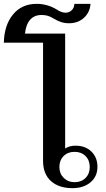

<svg xmlns="http://www.w3.org/2000/svg" viewBox="-97 -969 549 999"><path d="M127 -132V-747H-77Q-75 -838 -29.5 -893.5Q16 -949 94 -949Q150 -949 199 -919Q223 -903 244 -903Q263 -903 276 -915.5Q289 -928 290 -949H374Q371 -905 340 -876.5Q309 -848 262 -848Q240 -848 221.5 -854Q203 -860 183 -872Q165 -883 151 -887Q137 -891 119 -891Q82 -891 60 -866.5Q38 -842 33 -794H242V-196Q263 -211 296 -211Q347 -211 378.5 -180.5Q410 -150 410 -101Q410 -51 374 -20.5Q338 10 280 10Q209 10 168 -27Q127 -64 127 -132ZM370 -100Q370 -135 348 -157Q326 -179 291 -179Q256 -179 234 -157Q212 -135 212 -100Q212 -66 234.5 -43.5Q257 -21 291 -21Q326 -21 348 -43Q370 -65 370 -100Z"/></svg>

Font: Fahkwang Medium
Style: Regular
Weight: 500
Version: Version 1.000; ttfautohint (v1.6)